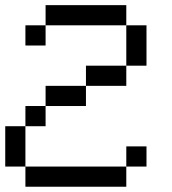

<svg xmlns="http://www.w3.org/2000/svg" viewBox="-20 -635 655 732"><path d="M76.9 76.9V0H461.5V76.9ZM461.5 0V-76.9H538.5V0ZM0 0V-153.8H76.9V0ZM76.9 -153.8V-230.8H153.8V-153.8ZM153.8 -230.8V-307.7H307.7V-230.8ZM307.7 -307.7V-384.6H461.5V-307.7ZM76.9 -461.5V-538.5H153.8V-461.5ZM461.5 -384.6V-538.5H538.5V-384.6ZM153.8 -538.5V-615.4H461.5V-538.5Z"/></svg>

Font: Mintsoda - Lime Green 13x16
Style: Regular
Weight: 400
Designer: Mintsoda-15
Version: Version 1.0